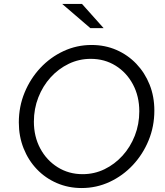

<svg xmlns="http://www.w3.org/2000/svg" viewBox="-20 -938 835 969"><path d="M392 11Q325 11 267 -14Q209 -39 166 -84Q123 -129 99 -189.5Q75 -250 75 -320Q75 -400 104 -470.5Q133 -541 183.5 -595Q234 -649 300.5 -680Q367 -711 442 -711Q510 -711 567.5 -686Q625 -661 668 -616Q711 -571 735 -511Q759 -451 759 -380Q759 -300 730 -229.5Q701 -159 650.5 -105Q600 -51 533.5 -20Q467 11 392 11ZM397 -59Q456 -59 507.5 -84Q559 -109 598.5 -152.5Q638 -196 660.5 -253.5Q683 -311 683 -376Q683 -452 651 -512Q619 -572 563.5 -606.5Q508 -641 438 -641Q379 -641 327 -616Q275 -591 235.5 -547.5Q196 -504 173.5 -446.5Q151 -389 151 -324Q151 -249 183 -189Q215 -129 271 -94Q327 -59 397 -59ZM436 -796 294 -918H394L503 -796Z"/></svg>

Font: Red Hat Text VF
Style: Italic
Weight: 400
Italic angle: -12°
Designer: Pentagram, MCKL
Foundry: Pentagram, MCKL
Version: Version 1.023